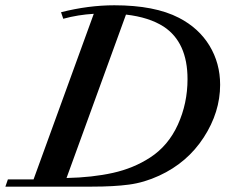

<svg xmlns="http://www.w3.org/2000/svg" viewBox="-45 -696 841 716"><path d="M-24.9 0 -15.6 -26.9H80.1L304.7 -644.5Q246.1 -641.1 190.9 -626L182.6 -650.4Q284.7 -676.3 381.3 -676.3Q532.2 -676.3 622.6 -629.4Q696.3 -591.3 736.1 -525.9Q775.9 -460.4 775.9 -379.9Q775.9 -277.8 714.8 -183.6Q653.8 -89.4 548.8 -41Q492.7 -15.1 436 -7.6Q379.4 0 297.9 0ZM565.4 -596.7Q510.7 -631.8 424.8 -641.6L203.1 -32.2Q299.3 -34.2 376.2 -51.3Q453.1 -68.4 514.6 -108.4Q582.5 -152.3 618.4 -231.4Q654.3 -310.5 654.3 -400.9Q654.3 -538.1 565.4 -596.7Z"/></svg>

Font: Elstob 14pt SemiBold
Style: Italic
Weight: 600
Italic angle: -20°
Designer: Peter S. Baker
Version: Version 1.015